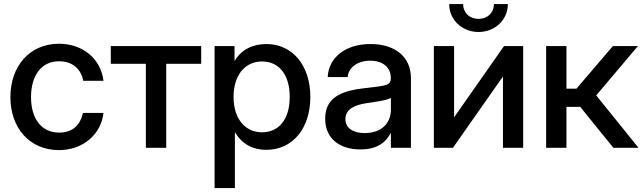

<svg xmlns="http://www.w3.org/2000/svg" viewBox="-20 -749 3256 973"><path d="M278.8 11.7C401.9 11.7 492.7 -69.3 504.4 -176.8H400.4C386.7 -116.7 350.1 -77.1 279.3 -77.1C189.9 -77.1 137.2 -147.5 137.2 -256.8C137.2 -367.2 190.4 -438.5 279.3 -438.5C349.1 -438.5 391.1 -397.5 401.9 -339.4H504.4C491.7 -448.7 401.9 -527.3 278.8 -527.3C131.8 -527.3 32.7 -415.5 32.7 -256.8C32.7 -99.1 131.3 11.7 278.8 11.7Z M719.2 -425.8V0H822.3V-425.8H999.5V-515.6H541.5V-425.8Z M1067.4 -515.6V204.1H1170.4V-77.6H1171.9C1206.5 -18.6 1261.7 10.3 1329.1 10.3C1463.4 10.3 1552.7 -98.1 1552.7 -257.8C1552.7 -417 1462.9 -525.9 1329.6 -525.9C1262.7 -525.9 1202.6 -498 1169.9 -441.4H1168.5V-515.6ZM1308.1 -78.6C1220.2 -78.6 1163.6 -149.4 1163.6 -257.8C1163.6 -366.2 1220.2 -437.5 1308.1 -437.5C1391.1 -437.5 1448.2 -374.5 1448.2 -257.8C1448.2 -141.6 1391.1 -78.6 1308.1 -78.6Z M1806.6 8.3C1895.5 8.3 1937.5 -31.7 1959 -73.2H1960.9V0H2062.5V-353.5C2062.5 -458.5 1984.9 -525.9 1857.9 -525.9C1729 -525.9 1645.5 -456.5 1640.6 -358.4H1741.7C1745.6 -405.8 1790.5 -441.4 1856.4 -441.4C1921.9 -441.4 1960.4 -405.3 1960.4 -355.5V-351.1C1960.4 -313.5 1928.2 -314.5 1831.5 -302.7C1726.6 -290.5 1627.9 -265.1 1627.9 -147.5C1627.9 -44.4 1704.1 8.3 1806.6 8.3ZM1827.6 -74.7C1767.6 -74.7 1730.5 -101.1 1730.5 -145.5C1730.5 -197.8 1781.2 -217.8 1837.4 -226.1C1892.1 -233.9 1946.8 -242.2 1960.9 -253.4V-192.9C1960.9 -129.4 1918.5 -74.7 1827.6 -74.7Z M2528.8 0H2631.3V-515.6H2534.2L2282.2 -155.8H2281.2V-515.6H2178.7V0H2275.4L2527.8 -359.9H2528.8ZM2405.3 -586.9C2488.8 -586.9 2553.7 -648.9 2553.7 -728.5H2482.9C2482.9 -684.1 2450.7 -653.3 2405.3 -653.3C2359.4 -653.3 2327.1 -684.1 2327.1 -728.5H2256.3C2256.3 -648.9 2321.3 -586.9 2405.3 -586.9Z M2747.6 -515.6V0H2850.6V-207.5H2920.4L3088.4 0H3215.8L3001.5 -265.6L3212.9 -515.6H3085.9L2901.4 -299.8H2850.6V-515.6Z"/></svg>

Font: Inteeer Medium
Style: Regular
Weight: 500
Designer: Rasmus Andersson
Foundry: rsms
Version: Version 4.001;Glyphs 3.4 (3402)